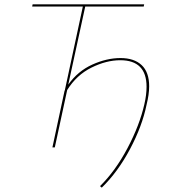

<svg xmlns="http://www.w3.org/2000/svg" viewBox="-20 -678 786 883"><path d="M666 -281Q666 -244 654 -196Q634 -98 578 7.5Q522 113 448 185L440 178Q511 108 566.5 3Q622 -102 644 -199Q654 -242 654 -279Q654 -401 533 -401Q469 -401 400.5 -367Q332 -333 289 -264L232 0H221L277 -261Q277 -261 277.5 -261.5Q278 -262 278 -262L361 -648H128L130 -658H643L641 -648H372L294 -289Q338 -351 404.5 -381Q471 -411 534 -411Q597 -411 631.5 -378.5Q666 -346 666 -281Z"/></svg>

Font: Ysabeau Infant Hairline
Style: Italic
Weight: 100
Italic angle: -12°
Designer: Christian Thalmann (Catharsis Fonts)
Version: Version 0.003